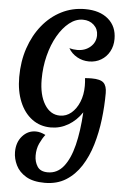

<svg xmlns="http://www.w3.org/2000/svg" viewBox="-70 -855 827 1234"><g transform="rotate(5 343.5 -238.5)"><path d="M280 260Q341 260 381.5 209.5Q422 159 444.5 68.5Q467 -22 474 -144Q438 -90 386 -59.5Q334 -29 274 -29Q205 -29 153 -67.5Q101 -106 72.5 -175Q44 -244 44 -335Q44 -436 73 -521.5Q102 -607 154 -671Q206 -735 276 -770.5Q346 -806 428 -806Q523 -806 578 -759Q633 -712 633 -631Q633 -586 613.5 -550Q594 -514 559.5 -493.5Q525 -473 482 -473Q440 -473 404.5 -493Q369 -513 349 -547Q373 -540 400 -540Q451 -540 485 -570Q519 -600 519 -645Q519 -685 491 -711Q463 -737 420 -737Q374 -737 332.5 -704Q291 -671 258.5 -614.5Q226 -558 207.5 -485Q189 -412 189 -332Q189 -232 226.5 -171Q264 -110 326 -110Q367 -110 399 -137Q431 -164 450 -210Q469 -256 469 -314Q469 -339 466 -364Q474 -365 487.5 -365.5Q501 -366 509 -366Q565 -366 586 -346Q607 -326 607 -280Q607 -196 596.5 -109.5Q586 -23 562.5 55.5Q539 134 499.5 195.5Q460 257 402.5 293Q345 329 266 329Q191 329 145.5 302Q100 275 79.5 233Q59 191 59 148Q59 85 94.5 45Q130 5 181 5Q211 5 244 22Q225 46 209 80.5Q193 115 193 159Q193 199 212.5 229.5Q232 260 280 260Z"/></g></svg>

Font: Merienda SemiBold
Style: Regular
Weight: 600
Designer: Eduardo Rodriguez Tunni
Foundry: Eduardo Rodriguez Tunni
Version: Version 2.001; ttfautohint (v1.8.4.7-5d5b)